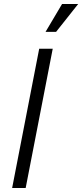

<svg xmlns="http://www.w3.org/2000/svg" viewBox="-20 -945 413 965"><path d="M41 0H109L245 -700H177ZM209 -785H262L373 -925H292Z"/></svg>

Font: Uncut Sans Book Italic
Style: Regular
Weight: 350
Italic angle: -11°
Designer: Kasper Nordkvist
Foundry: UNCUT.wtf
Version: Version 1.304;Glyphs 3.2 (3246)